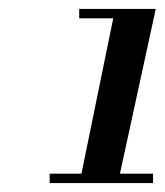

<svg xmlns="http://www.w3.org/2000/svg" viewBox="-20 -868 368 429"><path d="M91 -459V-480H162L233 -827H157V-848H328L248 -480H322V-459Z"/></svg>

Font: Libre Bodoni Medium
Style: Italic
Weight: 500
Italic angle: -13°
Designer: Pablo Impallari, Rodrigo Fuenzalida
Foundry: Impallari Type
Version: Version 2.005;gftools[0.9.23]